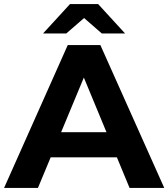

<svg xmlns="http://www.w3.org/2000/svg" viewBox="-29 -921 825 941"><path d="M-9 0 303 -700H463L776 0H606L350 -618H414L157 0ZM147 -150 190 -273H550L594 -150ZM182 -757 314 -901H452L584 -757H470L332 -877H434L296 -757Z"/></svg>

Font: Montserrat Thin
Style: Bold
Weight: 700
Version: Version 9.000